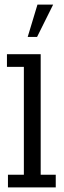

<svg xmlns="http://www.w3.org/2000/svg" viewBox="-20 -820 282 840"><path d="M14.8 0V-55.6H84.4V-527.4H10.4V-583H158V-55.6H223.9V0ZM101.2 -658.5 143.9 -799.8H212.5L142.2 -658.5Z"/></svg>

Font: Rokkitt SemiBold
Style: Regular
Weight: 600
Designer: Vernon Adams
Foundry: Vernon Adams
Version: Version 3.103